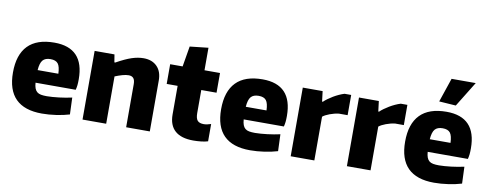

<svg xmlns="http://www.w3.org/2000/svg" viewBox="-66 -1141 3788 1487"><g transform="rotate(10 1827.5 -398.0)"><path d="M305 9Q30 9 30 -266Q30 -406 99.5 -477.5Q169 -549 307 -549Q541 -549 541 -302Q541 -275 539 -256Q537 -237 532 -218H216Q218 -191 224.5 -174Q231 -157 243 -147Q255 -137 274 -133.5Q293 -130 320 -130Q340 -130 365 -132Q390 -134 416 -137Q442 -140 467.5 -144.5Q493 -149 516 -154L521 -22Q475 -8 417 0.5Q359 9 305 9ZM299 -418Q258 -418 238.5 -395.5Q219 -373 215 -317H378Q376 -373 358.5 -395.5Q341 -418 299 -418Z M624 -540H780L790 -479H797Q867 -518 915.5 -534Q964 -550 1008 -550Q1075 -550 1114 -510.5Q1153 -471 1153 -401V0H967V-338Q967 -371 954.5 -385.5Q942 -400 917 -400Q895 -400 867 -392Q839 -384 810 -372V0H624Z M1496 11Q1401 11 1352.5 -32Q1304 -75 1304 -160V-385H1218V-540H1316L1343 -701L1488 -717V-540H1610V-385H1490V-204Q1490 -162 1505 -145Q1520 -128 1555 -128Q1578 -128 1611 -139V-3Q1589 4 1558 7.5Q1527 11 1496 11Z M1942 9Q1667 9 1667 -266Q1667 -406 1736.5 -477.5Q1806 -549 1944 -549Q2178 -549 2178 -302Q2178 -275 2176 -256Q2174 -237 2169 -218H1853Q1855 -191 1861.5 -174Q1868 -157 1880 -147Q1892 -137 1911 -133.5Q1930 -130 1957 -130Q1977 -130 2002 -132Q2027 -134 2053 -137Q2079 -140 2104.5 -144.5Q2130 -149 2153 -154L2158 -22Q2112 -8 2054 0.5Q1996 9 1942 9ZM1936 -418Q1895 -418 1875.5 -395.5Q1856 -373 1852 -317H2015Q2013 -373 1995.5 -395.5Q1978 -418 1936 -418Z M2261 -540H2417L2427 -459H2433Q2445 -471 2463.5 -484.5Q2482 -498 2503 -510.5Q2524 -523 2546 -533Q2568 -543 2588 -549H2640V-390H2572Q2537 -386 2501 -372.5Q2465 -359 2447 -344V0H2261Z M2703 -540H2859L2869 -459H2875Q2887 -471 2905.5 -484.5Q2924 -498 2945 -510.5Q2966 -523 2988 -533Q3010 -543 3030 -549H3082V-390H3014Q2979 -386 2943 -372.5Q2907 -359 2889 -344V0H2703Z M3320 -618 3384 -807H3574L3452 -609ZM3389 9Q3114 9 3114 -266Q3114 -406 3183.5 -477.5Q3253 -549 3391 -549Q3625 -549 3625 -302Q3625 -275 3623 -256Q3621 -237 3616 -218H3300Q3302 -191 3308.5 -174Q3315 -157 3327 -147Q3339 -137 3358 -133.5Q3377 -130 3404 -130Q3424 -130 3449 -132Q3474 -134 3500 -137Q3526 -140 3551.5 -144.5Q3577 -149 3600 -154L3605 -22Q3559 -8 3501 0.5Q3443 9 3389 9ZM3383 -418Q3342 -418 3322.5 -395.5Q3303 -373 3299 -317H3462Q3460 -373 3442.5 -395.5Q3425 -418 3383 -418Z"/></g></svg>

Font: Encode Sans Narrow
Style: ExtraBold
Weight: 800
Designer: Pablo Impallari, Andres Torresi
Foundry: Pablo Impallari, Andres Torresi
Version: Version 1.000; ttfautohint (v1.00) -l 8 -r 50 -G 200 -x 14 -